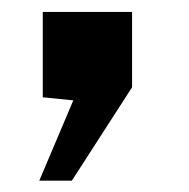

<svg xmlns="http://www.w3.org/2000/svg" viewBox="-20 -168 324 330"><path d="M106 4.5 53.5 -0.8V-147.5H207V-18L103.5 142.5H47.5Z"/></svg>

Font: Public Sans VF
Style: Regular
Weight: 400
Designer: Pablo Impallari, Rodrigo Fuenzalida (Modified by Dan O. Williams and USWDS)
Version: Version 1.003